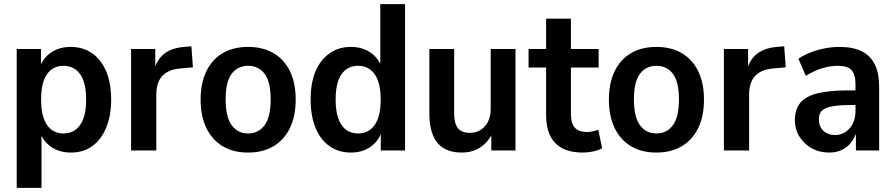

<svg xmlns="http://www.w3.org/2000/svg" viewBox="-20 -725 4312 925"><path d="M60.5 180V-489H177.5V-387.5H168Q181 -439.5 222 -469.2Q263 -499 321 -499Q380 -499 423.8 -468.2Q467.5 -437.5 491.5 -381.5Q515.5 -325.5 515.5 -245Q515.5 -166.5 491.2 -109Q467 -51.5 424.2 -20.8Q381.5 10 321.5 10Q263.5 10 222.8 -20Q182 -50 168.5 -102H180V180ZM286 -82Q337 -82 366 -123Q395 -164 395 -245Q395 -327.5 366 -367.8Q337 -408 286 -408Q235 -408 206.5 -367.5Q178 -327 178 -245Q178 -164 206.5 -123Q235 -82 286 -82Z M611.5 0V-489H728V-374.5H719Q731.5 -432.5 767.5 -463Q803.5 -493.5 866.5 -499L902 -502L909.5 -400.5L841.5 -394.5Q788.5 -388.5 760.8 -357.8Q733 -327 733 -267.5V0Z M1175 10Q1104.5 10 1053.5 -20.2Q1002.5 -50.5 974.5 -107.5Q946.5 -164.5 946.5 -245Q946.5 -325.5 974.5 -382.5Q1002.5 -439.5 1053.5 -469.2Q1104.5 -499 1175 -499Q1246 -499 1297.2 -469.2Q1348.5 -439.5 1376.5 -382.5Q1404.5 -325.5 1404.5 -245Q1404.5 -164.5 1376.5 -107.5Q1348.5 -50.5 1297.2 -20.2Q1246 10 1175 10ZM1175 -82Q1225.5 -82 1254.8 -121.8Q1284 -161.5 1284 -246Q1284 -331 1254.8 -369.5Q1225.5 -408 1175 -408Q1125.5 -408 1096.2 -369.5Q1067 -331 1067 -246Q1067 -161.5 1096.2 -121.8Q1125.5 -82 1175 -82Z M1670.5 10Q1611.5 10 1567.8 -20.8Q1524 -51.5 1500.2 -109Q1476.5 -166.5 1476.5 -245Q1476.5 -325.5 1500.2 -381.5Q1524 -437.5 1567.8 -468.2Q1611.5 -499 1670.5 -499Q1727.5 -499 1767.8 -469.8Q1808 -440.5 1822.5 -389.5H1812V-705H1931.5V0H1814.5V-104H1823Q1809 -50 1768.5 -20Q1728 10 1670.5 10ZM1705 -82Q1756 -82 1785 -123Q1814 -164 1814 -245Q1814 -327 1785 -367.5Q1756 -408 1705 -408Q1654 -408 1625.5 -367.8Q1597 -327.5 1597 -245Q1597 -164 1625.5 -123Q1654 -82 1705 -82Z M2204.5 10Q2153.5 10 2118.5 -10.5Q2083.5 -31 2066 -73Q2048.5 -115 2048.5 -176.5V-489H2168V-180.5Q2168 -146 2176.5 -124.5Q2185 -103 2201.8 -94Q2218.5 -85 2243.5 -85Q2272.5 -85 2295 -98.8Q2317.5 -112.5 2330.8 -138.2Q2344 -164 2344 -199V-489H2463.5V0H2347V-96.5H2357.5Q2339 -47 2299.2 -18.5Q2259.5 10 2204.5 10Z M2788.5 10Q2699.5 10 2655.2 -35.5Q2611 -81 2611 -171.5V-399.5H2526.5V-489H2611V-635H2730.5V-489H2864V-399.5H2730.5V-178Q2730.5 -131.5 2749.2 -110.2Q2768 -89 2807.5 -89Q2821.5 -89 2835.5 -92.2Q2849.5 -95.5 2862.5 -99.5L2881 -11Q2864 -1 2838.5 4.5Q2813 10 2788.5 10Z M3142 10Q3071.5 10 3020.5 -20.2Q2969.5 -50.5 2941.5 -107.5Q2913.5 -164.5 2913.5 -245Q2913.5 -325.5 2941.5 -382.5Q2969.5 -439.5 3020.5 -469.2Q3071.5 -499 3142 -499Q3213 -499 3264.2 -469.2Q3315.5 -439.5 3343.5 -382.5Q3371.5 -325.5 3371.5 -245Q3371.5 -164.5 3343.5 -107.5Q3315.5 -50.5 3264.2 -20.2Q3213 10 3142 10ZM3142 -82Q3192.5 -82 3221.8 -121.8Q3251 -161.5 3251 -246Q3251 -331 3221.8 -369.5Q3192.5 -408 3142 -408Q3092.5 -408 3063.2 -369.5Q3034 -331 3034 -246Q3034 -161.5 3063.2 -121.8Q3092.5 -82 3142 -82Z M3467.5 0V-489H3584V-374.5H3575Q3587.5 -432.5 3623.5 -463Q3659.5 -493.5 3722.5 -499L3758 -502L3765.5 -400.5L3697.5 -394.5Q3644.5 -388.5 3616.8 -357.8Q3589 -327 3589 -267.5V0Z M3974.5 10Q3927.5 10 3890.2 -11Q3853 -32 3831.2 -67.2Q3809.5 -102.5 3809.5 -146Q3809.5 -197.5 3835.2 -229.2Q3861 -261 3918 -275.2Q3975 -289.5 4067 -289.5H4115.5V-219H4074Q4032 -219 4003.5 -215Q3975 -211 3957.8 -203.5Q3940.5 -196 3932.8 -182.5Q3925 -169 3925 -149.5Q3925 -116 3946.5 -95.2Q3968 -74.5 4003.5 -74.5Q4030.5 -74.5 4053 -89Q4075.5 -103.5 4088.5 -129.5Q4101.5 -155.5 4101.5 -190V-319.5Q4101.5 -366.5 4082.2 -387.2Q4063 -408 4017 -408Q3979.5 -408 3940.8 -396.2Q3902 -384.5 3862 -359.5L3826.5 -442Q3852 -459.5 3885.2 -472.5Q3918.5 -485.5 3954.5 -492.2Q3990.5 -499 4023.5 -499Q4089.5 -499 4131.5 -478Q4173.5 -457 4194.5 -414.5Q4215.5 -372 4215.5 -306V0H4103.5V-104H4110.5Q4102.5 -69 4084 -43.2Q4065.5 -17.5 4038.2 -3.8Q4011 10 3974.5 10Z"/></svg>

Font: Nunito Sans 12pt ExtraLight SemiCondensed
Style: Regular
Weight: 200
Width: 4
Version: Version 3.101;gftools[0.9.27]